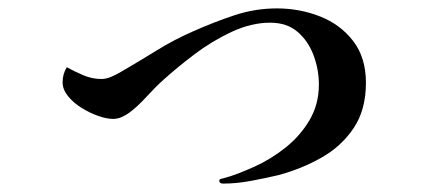

<svg xmlns="http://www.w3.org/2000/svg" viewBox="-20 -434 1040 457"><path d="M851 -237Q851 -173 822 -129.5Q793 -86 745.5 -59Q698 -32 642 -17Q612 -10 577.5 -3.5Q543 3 511 3Q502 3 502 -4Q502 -7 505 -8Q508 -9 509 -9Q529 -14 548 -21.5Q567 -29 585 -37Q625 -55 660 -83Q695 -111 717 -148.5Q739 -186 739 -233Q739 -268 726.5 -302Q714 -336 688.5 -358Q663 -380 623 -380Q578 -380 531 -358Q484 -336 442.5 -304.5Q401 -273 369 -244Q351 -228 328.5 -203.5Q306 -179 288 -166Q280 -160 270 -155.5Q260 -151 249 -151Q234 -151 214 -158Q194 -165 174.5 -177Q155 -189 142 -205Q129 -221 129 -238Q129 -258 139 -274Q157 -264 178 -255Q199 -246 221 -246Q233 -246 245.5 -251.5Q258 -257 268 -263Q311 -288 353 -314Q395 -340 441 -360Q488 -381 537.5 -397.5Q587 -414 639 -414Q693 -414 741.5 -395Q790 -376 820.5 -336.5Q851 -297 851 -237Z"/></svg>

Font: Kaisei HarunoUmi
Style: Bold
Weight: 700
Designer: Font-Kai, 金井和夫
Foundry: KAZUO KANAI
Version: Version 5.003